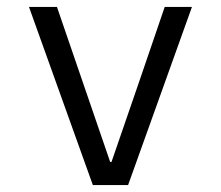

<svg xmlns="http://www.w3.org/2000/svg" viewBox="-20 -536 640 556"><path d="M350.9 0 535.9 -516H457L383.2 -300.1L302.9 -67.1H299L144.9 -516H63.9L248.9 0Z"/></svg>

Font: Margiela Mono
Style: Regular
Weight: 400
Designer: Mike Abbink, Paul van der Laan, Pieter van Rosmalen
Foundry: Bold Monday
Version: Version 2.003 2021